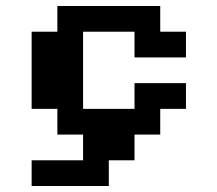

<svg xmlns="http://www.w3.org/2000/svg" viewBox="-20 -541 734 648"><path d="M173.6 -86.8V-173.6H86.8V-434H173.6V-520.8H520.8V-434H607.6V-347.2H434V-434H260.4V-173.6H434V-260.4H607.6V-173.6H520.8V-86.8H434V0H347.2V86.8H86.8V0H260.4V-86.8Z"/></svg>

Font: 8-bit Operator+ 8
Style: Bold
Weight: 700
Designer: GrandChaos9000
Version: Version 1.3.0 - August 1, 2014